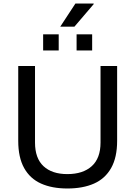

<svg xmlns="http://www.w3.org/2000/svg" viewBox="-20 -1062 771 1094"><path d="M363.8 12Q276.5 12 213.8 -16.1Q151.1 -44.2 117.5 -104.6Q83.9 -165 83.9 -259.5V-686H179.5V-249.7Q179.5 -160.2 227.9 -115.1Q276.3 -70 363.8 -70Q452.6 -70 502.7 -115.1Q552.8 -160.2 552.8 -249.7V-686H647.4V-259.5Q647.4 -165 613.3 -104.6Q579.2 -44.2 515.9 -16.1Q452.5 12 363.8 12ZM225.8 -774.5V-866.2H314.5V-774.5ZM416.4 -774.5V-866.2H505.1V-774.5ZM323.3 -910 409.8 -1042H513.3L514.3 -1039L404 -910Z"/></svg>

Font: Archivo SemiBold
Style: Regular
Weight: 600
Designer: Hector Gatti
Foundry: Omnibus-Type
Version: Version 2.001